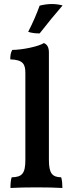

<svg xmlns="http://www.w3.org/2000/svg" viewBox="-20 -931 361 954"><path d="M177 -765C217 -816 252 -859 291 -904C276 -908 257 -911 238 -911C218 -911 197 -908 177 -903C163 -864 143 -817 120 -773C137 -767 154 -765 177 -765ZM32 3C62 1 115 0 162 0C208 0 258 1 290 3C290 -13 289 -34 284 -50C239 -51 223 -70 223 -137V-670C223 -698 213 -711 198 -717C172 -700 90 -683 41 -683C33 -670 31 -654 31 -636C95 -634 106 -612 106 -568V-137C106 -70 91 -51 38 -50C33 -35 32 -16 32 3Z"/></svg>

Font: Vollkorn Semibold
Style: Regular
Weight: 600
Designer: Friedrich Althausen
Foundry: Friedrich Althausen
Version: Version 4.015;PS 004.015;hotconv 1.0.88;makeotf.lib2.5.64775